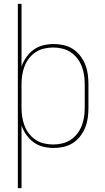

<svg xmlns="http://www.w3.org/2000/svg" viewBox="-20 -755 540 990"><path d="M72 215V-735H91V-412Q100 -438 116 -460.5Q132 -483 154 -499Q176 -515 203 -521.5Q230 -528 257 -528Q283 -528 309 -522Q335 -516 356.5 -502Q378 -488 394 -467Q410 -446 419.5 -422Q429 -398 432.5 -372Q436 -346 436 -320V-200Q436 -174 432.5 -148Q429 -122 419.5 -98Q410 -74 394 -53Q378 -32 356.5 -18Q335 -4 309 2Q283 8 257 8Q230 8 203 1.5Q176 -5 154 -21Q132 -37 116 -59.5Q100 -82 91 -108V215ZM254 -10Q278 -10 301 -15.5Q324 -21 344 -34Q364 -47 378.5 -66Q393 -85 401.5 -107Q410 -129 413.5 -152.5Q417 -176 417 -200V-320Q417 -344 413.5 -367.5Q410 -391 401.5 -413Q393 -435 378.5 -454Q364 -473 344 -486Q324 -499 301 -504.5Q278 -510 254 -510Q230 -510 207 -504.5Q184 -499 164 -486Q144 -473 129.5 -454Q115 -435 106.5 -413Q98 -391 94.5 -367.5Q91 -344 91 -320V-200Q91 -176 94.5 -152.5Q98 -129 106.5 -107Q115 -85 129.5 -66Q144 -47 164 -34Q184 -21 207 -15.5Q230 -10 254 -10Z"/></svg>

Font: Iosevka Term Curly Thin
Style: Regular
Weight: 100
Designer: Belleve Invis
Foundry: Belleve Invis
Version: Version 32.3.0